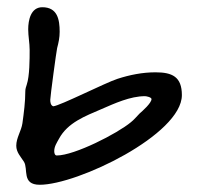

<svg xmlns="http://www.w3.org/2000/svg" viewBox="-20 -633 552 531"><path d="M62 -495C62 -469 62 -423 54 -399C52 -393 50 -387 50 -381C50 -351 46 -321 42 -292C39 -271 25 -252 25 -230C25 -212 37 -200 46 -186C59 -166 39 -122 90 -122C194 -122 483 -261 483 -370C483 -421 456 -433 410 -433C374 -433 339 -426 305 -415C271 -404 145 -340 127 -339C120 -342 119 -350 119 -357C119 -366 136 -492 138 -500C142 -515 145 -529 145 -545C145 -579 139 -613 97 -613C65 -613 58 -577 58 -552C58 -533 62 -514 62 -495ZM130 -215C130 -228 137 -238 143 -249C167 -294 216 -312 260 -331C297 -347 340 -367 381 -367C385 -367 399 -364 399 -359C399 -348 374 -326 366 -319C358 -311 351 -302 342 -295C305 -264 186 -203 137 -203C131 -203 130 -211 130 -215Z"/></svg>

Font: ChillLongCangKaiShu Medium
Style: Regular
Weight: 500
Version: Version 3.500;Glyphs 3.1.1 (3135)